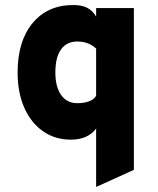

<svg xmlns="http://www.w3.org/2000/svg" viewBox="-20 -543 627 763"><path d="M362 200V-32Q328.5 12 262 12Q198.5 12 150.8 -21.5Q103 -55 76.5 -115Q50 -175 50 -255Q50 -379.5 109.5 -451.2Q169 -523 271 -523Q305 -523 326.5 -512Q348 -501 362 -477V-511H512V132ZM287 -133Q315.5 -133 335.8 -141.2Q356 -149.5 362 -163V-350Q332.5 -378 287 -378Q245 -378 222.5 -346.5Q200 -315 200 -255Q200 -197.5 223 -165.2Q246 -133 287 -133Z"/></svg>

Font: Overpass Black
Style: Regular
Weight: 900
Designer: Delve Withrington, Dave Bailey, Thomas Jockin
Foundry: Delve Fonts LLC
Version: Version 4.000; ttfautohint (v1.8.3)